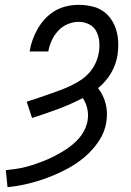

<svg xmlns="http://www.w3.org/2000/svg" viewBox="-20 -763 540 791"><path d="M11 8 4 -62Q24 -64 44.5 -67Q65 -70 85 -75Q105 -80 124 -86.5Q143 -93 163 -101Q183 -109 201.5 -118.5Q220 -128 238.5 -139Q257 -150 274 -163.5Q291 -177 305 -193Q319 -209 328.5 -228.5Q338 -248 341 -267Q345 -292 339.5 -316Q334 -340 321 -359Q271 -333 218.5 -313.5Q166 -294 112 -277L90 -344Q112 -351 134.5 -358.5Q157 -366 179.5 -374Q202 -382 224 -390Q246 -398 267.5 -408Q289 -418 309.5 -431Q330 -444 346.5 -462Q363 -480 373 -501.5Q383 -523 387 -546Q391 -568 389 -591Q387 -614 377 -633.5Q367 -653 347 -663Q327 -673 304 -673Q281 -673 258.5 -663.5Q236 -654 219.5 -636Q203 -618 193 -596Q183 -574 179 -551H102Q106 -576 114.5 -599.5Q123 -623 136 -645.5Q149 -668 167 -687Q185 -706 207.5 -719Q230 -732 255 -737.5Q280 -743 304 -743Q330 -743 356 -737.5Q382 -732 402.5 -718.5Q423 -705 437.5 -684Q452 -663 459 -639Q466 -615 467 -588.5Q468 -562 464 -535Q461 -516 454 -497Q447 -478 437 -461Q427 -444 413.5 -428.5Q400 -413 384 -400Q395 -386 403 -369.5Q411 -353 415.5 -335Q420 -317 420.5 -298Q421 -279 418 -260Q412 -219 387 -181.5Q362 -144 328 -115.5Q294 -87 255 -66.5Q216 -46 176 -31Q136 -16 94.5 -6Q53 4 11 8Z"/></svg>

Font: Iosevka Slab
Style: Italic
Weight: 400
Italic angle: -9°
Monospace: yes
Designer: Belleve Invis
Foundry: Belleve Invis
Version: Version 11.1.0; ttfautohint (v1.8.3)